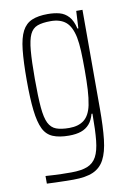

<svg xmlns="http://www.w3.org/2000/svg" viewBox="-82 -570 557 818"><g transform="rotate(-10 196.5 -161.0)"><path d="M168 196Q149 196 129 195.5Q109 195 90.5 194.5Q72 194 54 193V160Q69 161 86.5 162Q104 163 124.5 163.5Q145 164 165 164Q209 164 235 153.5Q261 143 274.5 118Q288 93 292.5 49Q297 5 297 -62V-67H293Q286 -40 271.5 -23.5Q257 -7 235.5 0.5Q214 8 183 8Q141 8 113.5 -3.5Q86 -15 72 -44Q58 -73 52 -124.5Q46 -176 46 -255Q46 -335 51.5 -386.5Q57 -438 72 -466.5Q87 -495 114 -506.5Q141 -518 183 -518Q211 -518 233.5 -512Q256 -506 272.5 -488Q289 -470 297 -435H301L305 -510H332V-82Q332 -3 326 50.5Q320 104 303 136Q286 168 254 182Q222 196 168 196ZM190 -24Q230 -24 254 -43Q278 -62 287 -105Q293 -135 295 -171Q297 -207 297 -255Q297 -304 295.5 -338Q294 -372 289 -398Q279 -446 255 -466Q231 -486 190 -486Q154 -486 132.5 -478Q111 -470 100 -446.5Q89 -423 85 -377Q81 -331 81 -255Q81 -178 85 -132Q89 -86 100.5 -63Q112 -40 133.5 -32Q155 -24 190 -24Z"/></g></svg>

Font: Saira ExtraCondensed Thin
Style: Regular
Weight: 250
Width: 2
Designer: Hector Gatti with collaboration of the Omnibus-Type team
Foundry: Omnibus-Type
Version: Version 1.101